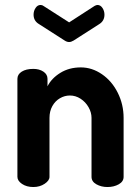

<svg xmlns="http://www.w3.org/2000/svg" viewBox="-20 -752 563 772"><path d="M372 -732Q384 -732 392 -720Q400 -708 400 -693Q400 -668 379 -655L276 -589Q266 -583 258 -583Q249 -583 240 -589L137 -655Q115 -668 115 -693Q115 -708 123 -720Q131 -732 143 -732Q150 -732 155 -728L258 -662L360 -728Q367 -732 372 -732ZM114 0Q87 0 68.5 -12.5Q50 -25 50 -41V-435Q50 -453 67.5 -464Q85 -475 114 -475Q138 -475 154.5 -464Q171 -453 171 -435V-405Q187 -437 222.5 -459Q258 -481 305 -481Q350 -481 390 -453.5Q430 -426 453.5 -379Q477 -332 477 -278V-41Q477 -22 457.5 -11Q438 0 412 0Q387 0 367.5 -11Q348 -22 348 -41V-278Q348 -300 336 -321Q324 -342 304 -355Q284 -368 261 -368Q240 -368 221 -357Q202 -346 190.5 -325.5Q179 -305 179 -278V-41Q179 -26 159.5 -13Q140 0 114 0Z"/></svg>

Font: Dosis
Style: Regular
Weight: 400
Designer: Edgar Tolentino, Pablo Impallari, Igino Marini
Foundry: Edgar Tolentino, Pablo Impallari, Igino Marini
Version: Version 1.007;Glyphs 3.1.1 (3134)